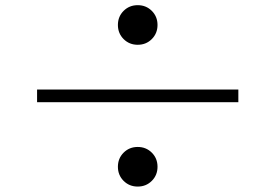

<svg xmlns="http://www.w3.org/2000/svg" viewBox="-20 -730 1040 725"><path d="M425.2 -635.7Q425.2 -667.4 446.7 -688.9Q468.3 -710.5 500 -710.5Q531.6 -710.5 553.2 -689Q574.8 -667.4 574.8 -635.7Q574.8 -604.1 553.3 -582.5Q531.7 -560.9 500 -560.9Q468.4 -560.9 446.8 -582.4Q425.2 -604 425.2 -635.7ZM880 -344.1H120V-391.9H880ZM425.2 -100.3Q425.2 -131.9 446.7 -153.5Q468.3 -175.1 500 -175.1Q531.6 -175.1 553.2 -153.6Q574.8 -132 574.8 -100.3Q574.8 -68.6 553.3 -47.1Q531.7 -25.5 500 -25.5Q468.4 -25.5 446.8 -47Q425.2 -68.6 425.2 -100.3Z"/></svg>

Font: Noto Serif JP
Style: Regular
Weight: 200
Designer: Ryoko NISHIZUKA 西塚涼子 (kana & ideographs); Frank Grießhammer (Latin, Greek & Cyrillic); Wenlong ZHANG 张文龙 (bopomofo); San
Foundry: Adobe
Version: Version 2.001;hotconv 1.1.0;makeotfexe 2.6.0